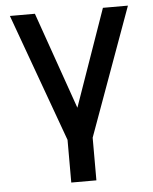

<svg xmlns="http://www.w3.org/2000/svg" viewBox="-52 -584 642 807"><g transform="rotate(-5 269.0 -180.0)"><path d="M216 180V0L20 -540H125.5L269 -131L412.5 -540H518L322 0V180Z"/></g></svg>

Font: Cns Manrope SemBd
Style: Regular
Weight: 600
Designer: Mikhail Sharanda
Foundry: Mikhail Sharanda
Version: Version 4.504